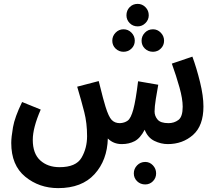

<svg xmlns="http://www.w3.org/2000/svg" viewBox="-20 -738 1121 990"><path d="M608 5Q645 5 674 -10Q703 -25 726 -69Q742 -28 776 -11.5Q810 5 845 5Q922 5 975.5 -42.5Q1029 -90 1029 -189Q1029 -243 1011.5 -314.5Q994 -386 972 -446L866 -410Q889 -346 905.5 -287Q922 -228 922 -188Q922 -136 900 -119.5Q878 -103 849 -103Q808 -103 792.5 -121.5Q777 -140 777 -163Q777 -187 783.5 -228Q790 -269 796 -301L692 -319Q680 -220 667.5 -174Q655 -128 638.5 -116Q622 -104 598 -103Q572 -103 556 -119.5Q540 -136 524 -188Q519 -204 511 -233.5Q503 -263 489 -320L378 -291Q400 -217 414.5 -160Q429 -103 429 -36Q429 26 400.5 75Q372 124 287 124Q226 124 187.5 89Q149 54 149 -17Q149 -79 190 -173L94 -212Q56 -134 47 -82Q38 -30 38 -1Q38 114 110 173Q182 232 280 232Q402 232 467.5 160Q533 88 536 -24Q565 5 608 5ZM690 -602Q713 -602 730 -619Q747 -636 747 -659Q747 -684 730 -701Q713 -718 690 -718Q665 -718 648.5 -701Q632 -684 632 -659Q632 -636 648.5 -619Q665 -602 690 -602ZM617 -471Q641 -471 658 -487.5Q675 -504 675 -528Q675 -552 658 -569.5Q641 -587 617 -587Q593 -587 576 -569.5Q559 -552 559 -528Q559 -504 576 -487.5Q593 -471 617 -471ZM769 -471Q792 -471 809 -487.5Q826 -504 826 -528Q826 -552 809 -569.5Q792 -587 769 -587Q744 -587 727 -569.5Q710 -552 710 -528Q710 -504 727 -487.5Q744 -471 769 -471ZM729 213Q752 213 768.5 196.5Q785 180 785 156Q785 132 768.5 114.5Q752 97 729 97Q704 97 687 114.5Q670 132 670 156Q670 180 687 196.5Q704 213 729 213Z"/></svg>

Font: Noto Sans Arabic UI ExtraCondensed Semi
Style: Regular
Weight: 600
Width: 3
Designer: Nadine Chahine - Monotype Design Team
Foundry: Monotype Imaging Inc.
Version: Version 1.900